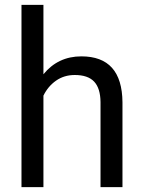

<svg xmlns="http://www.w3.org/2000/svg" viewBox="-20 -770 591 790"><path d="M158.7 -464.4Q218.8 -538.1 314.9 -538.1Q482.4 -538.1 483.9 -349.1V0H393.6V-349.6Q393.1 -406.7 367.4 -434.1Q341.8 -461.4 287.6 -461.4Q243.7 -461.4 210.4 -438Q177.2 -414.6 158.7 -376.5V0H68.4V-750H158.7Z"/></svg>

Font: Roboto-ThirdPerson-AD3FC
Style: ThirdPerson-AD3FC
Weight: 400
Designer: Google
Version: Version 2.137; 2017